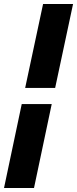

<svg xmlns="http://www.w3.org/2000/svg" viewBox="-26 -720 384 954"><path d="M248 -283H99L188 -700H337ZM-6 214 82 -203H231L143 214Z"/></svg>

Font: Rosa Sans Black
Style: Italic
Weight: 900
Italic angle: -12°
Designer: Pentagram / MCKL
Foundry: Pentagram / MCKL
Version: Version 1.005;September 16, 2019;FontCreator 11.5.0.2425 64-